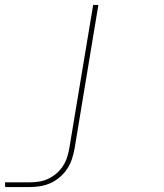

<svg xmlns="http://www.w3.org/2000/svg" viewBox="-41 -540 661 775"><path d="M-20 215 -21 196H79Q98 196 117 193Q136 190 154 181.5Q172 173 187.5 159.5Q203 146 213.5 129.5Q224 113 230 94.5Q236 76 239 57L335 -520H356L260 60Q256 81 249.5 101.5Q243 122 230.5 141Q218 160 200.5 175Q183 190 163 199Q143 208 121.5 211.5Q100 215 80 215Z"/></svg>

Font: Iosevka Thin Extended Oblique
Style: Regular
Weight: 100
Width: 7
Italic angle: -9°
Monospace: yes
Designer: Belleve Invis
Foundry: Belleve Invis
Version: Version 32.5.0; ttfautohint (v1.8.4)